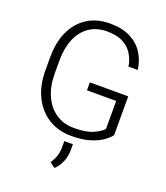

<svg xmlns="http://www.w3.org/2000/svg" viewBox="-168 -835 1019 1179"><g transform="rotate(20 342.0 -245.5)"><path d="M603.5 -338.4V-85Q591.3 -67.4 561.5 -45.2Q531.7 -22.9 481.4 -6.6Q431.2 9.8 356.4 9.8Q272.5 9.8 208 -30Q143.6 -69.8 107.2 -142.8Q70.8 -215.8 70.8 -315.4V-401.4Q70.8 -499 104.5 -570.8Q138.2 -642.6 200 -681.6Q261.7 -720.7 346.7 -720.7Q425.8 -720.7 480 -693.4Q534.2 -666 564.7 -618.4Q595.2 -570.8 603 -510.7H542.5Q535.6 -553.2 513.9 -589.4Q492.2 -625.5 451.7 -647.2Q411.1 -668.9 346.7 -668.9Q277.8 -668.9 229.7 -635.5Q181.6 -602.1 156.5 -542.2Q131.3 -482.4 131.3 -402.3V-315.4Q131.3 -232.9 159.4 -171.1Q187.5 -109.4 238 -75.4Q288.6 -41.5 356.4 -41.5Q438 -41.5 483.2 -63.2Q528.3 -85 543.5 -103.5V-286.6H352.5V-338.4ZM384.8 54.2V92.8Q384.8 131.3 370.1 168Q355.5 204.6 328.1 230L293.5 204.6Q311 178.7 319.8 152.6Q328.6 126.5 328.6 93.8V54.2Z"/></g></svg>

Font: Vazirmatn RD UI FD ExtraLight
Style: Regular
Weight: 200
Designer: Saber Rastikerdar
Foundry: Saber Rastikerdar
Version: Version 33.003